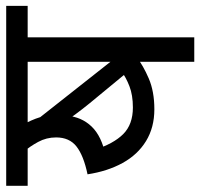

<svg xmlns="http://www.w3.org/2000/svg" viewBox="-34 -628 662 635"><g transform="rotate(-90 297.5 -311.0)"><path d="M491 -551V0H410V-216L426 -191Q398 -169 355 -150.5Q312 -132 253 -132Q193 -132 148 -159.5Q103 -187 75.5 -237Q48 -287 38 -353Q100 -366 130 -389.5Q160 -413 160 -457Q160 -489 145 -516.5Q130 -544 114 -562L148 -551H0V-622H595V-551ZM181 -551 208 -556Q225 -522 230 -497.5Q235 -473 235 -445L232 -422Q228 -373 196 -339.5Q164 -306 99 -293L119 -330Q139 -267 171 -235Q203 -203 259 -203Q300 -203 329.5 -214.5Q359 -226 377 -240Q395 -254 402 -263H410V-551ZM419 -266 372 -226 273 -346Q255 -368 236.5 -393Q218 -418 200.5 -443Q183 -468 170 -487L210 -531Z"/></g></svg>

Font: Noto Sans Ambassadori
Style: Regular
Weight: 400
Designer: Monotype Design Team
Foundry: Monotype Imaging Inc.
Version: Version 2.013